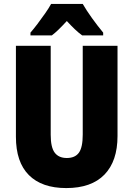

<svg xmlns="http://www.w3.org/2000/svg" viewBox="-20 -947 679 977"><path d="M578 -255Q578 -127 511.5 -58.5Q445 10 317 10Q193 10 127 -56Q61 -122 61 -251V-714H238V-261Q238 -197 258.5 -170Q279 -143 320 -143Q362 -143 381.5 -170Q401 -197 401 -262V-714H578ZM401 -927Q420 -894 448 -855Q476 -816 505 -781V-767H398Q380 -780 361 -798Q342 -816 320 -840Q297 -815 278.5 -797Q260 -779 244 -767H135V-781Q150 -798 170.5 -825Q191 -852 210.5 -880Q230 -908 240 -927Z"/></svg>

Font: Noto Sans Lao UI Cond Blk
Style: Regular
Weight: 900
Width: 3
Designer: Monotype Design Team
Foundry: Monotype Imaging Inc.
Version: Version 2.000; ttfautohint (v1.8.4.7-5d5b)